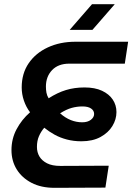

<svg xmlns="http://www.w3.org/2000/svg" viewBox="-20 -900 634 920"><path d="M241 0Q177 0 131 -24Q85 -48 60 -88.5Q35 -129 35 -181Q35 -235 59.5 -281Q84 -327 124 -362Q105 -387 94.5 -418Q84 -449 84 -481Q84 -548 117.5 -597Q151 -646 209.5 -673Q268 -700 341 -700H594L578 -595H312Q259 -595 229.5 -564Q200 -533 200 -485Q200 -470 202.5 -456Q205 -442 213 -429Q255 -456 296 -468.5Q337 -481 385 -481Q435 -481 469 -465Q503 -449 520.5 -422.5Q538 -396 538 -363Q538 -328 518.5 -296Q499 -264 461.5 -243.5Q424 -223 370 -223Q333 -223 300.5 -231.5Q268 -240 241 -255Q214 -270 192 -288Q176 -269 166.5 -247Q157 -225 157 -196Q157 -170 169 -150Q181 -130 205.5 -117.5Q230 -105 269 -105L501 -106L485 -1ZM374 -314Q400 -314 415.5 -326Q431 -338 431 -354Q431 -370 416.5 -380Q402 -390 375 -390Q349 -390 323.5 -383Q298 -376 268 -357Q293 -335 319.5 -324.5Q346 -314 374 -314ZM314 -757 421 -880H530L423 -757Z"/></svg>

Font: MuseoModerno Thin Medium
Style: Italic
Weight: 500
Italic angle: -9°
Version: Version 1.003